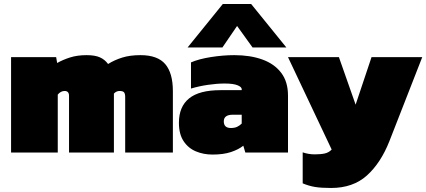

<svg xmlns="http://www.w3.org/2000/svg" viewBox="-20 -758 2118 954"><path d="M35 0V-474H259L264 -445Q292 -461 328 -472.5Q364 -484 410 -484Q452 -484 476.5 -473Q501 -462 517 -440Q549 -460 587.5 -472Q626 -484 678 -484Q763 -484 801 -439.5Q839 -395 839 -305V0H602V-276Q602 -292 596.5 -299Q591 -306 574 -306Q558 -306 546 -293V0H323V-282Q323 -306 301 -306Q282 -306 267 -288V0Z M912 -522 1087 -738H1228L1403 -522H1235L1158 -629L1085 -522ZM1036 10Q991 10 953 -6Q915 -22 892 -57Q869 -92 869 -148Q869 -228 919.5 -269Q970 -310 1075 -310H1181V-315Q1181 -326 1160 -334.5Q1139 -343 1096 -343Q1058 -343 1013.5 -336.5Q969 -330 929 -318V-448Q968 -465 1028.5 -474.5Q1089 -484 1144 -484Q1223 -484 1283 -462.5Q1343 -441 1377 -396.5Q1411 -352 1411 -283V0H1199L1189 -34Q1165 -15 1127.5 -2.5Q1090 10 1036 10ZM1127 -122Q1146 -122 1158.5 -128Q1171 -134 1181 -144V-188H1137Q1092 -188 1092 -155Q1092 -122 1127 -122Z M1625 176Q1576 176 1545.5 171Q1515 166 1484 153V-1Q1513 9 1544 9Q1574 9 1594 4.5Q1614 0 1628 -15L1411 -474H1664L1747 -238L1826 -474H2078L1915 -57Q1872 52 1803 114Q1734 176 1625 176Z"/></svg>

Font: Kanit Black
Style: Regular
Weight: 900
Designer: Katatrad Team
Foundry: CadsonDemak
Version: Version 2.000; ttfautohint (v1.8.3)